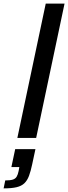

<svg xmlns="http://www.w3.org/2000/svg" viewBox="-58 -763 377 1062"><path d="M38 0 195 -743H299L142 0ZM-38 279 -29 235Q-2 235 12.5 230.5Q27 226 34 214.5Q41 203 45 183L49 161H5L26 62H138L120 146Q112 184 102.5 209.5Q93 235 77 250.5Q61 266 33.5 272.5Q6 279 -38 279Z"/></svg>

Font: Saira SemiExpanded Medium
Style: Italic
Weight: 500
Width: 6
Italic angle: -12°
Designer: Hector Gatti with collaboration of the Omnibus-Type team
Foundry: Omnibus-Type
Version: Version 1.101